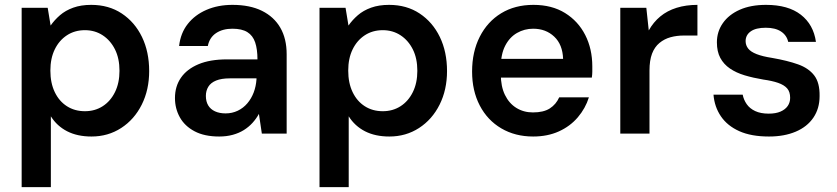

<svg xmlns="http://www.w3.org/2000/svg" viewBox="-20 -549 3439 789"><path d="M69 220V-517H176L188 -444Q204 -467 226.5 -486.5Q249 -506 281 -517.5Q313 -529 355 -529Q427 -529 480.5 -493.5Q534 -458 563.5 -397Q593 -336 593 -257Q593 -180 562.5 -119Q532 -58 478 -23Q424 12 356 12Q298 12 256 -9.5Q214 -31 189 -71V220ZM329 -92Q370 -92 402 -112.5Q434 -133 452.5 -170.5Q471 -208 471 -258Q471 -309 452.5 -346Q434 -383 402 -404Q370 -425 329 -425Q287 -425 255 -404Q223 -383 205 -346Q187 -309 187 -259Q187 -208 205 -170.5Q223 -133 255 -112.5Q287 -92 329 -92Z M881 12Q820 12 779.5 -9.5Q739 -31 719 -67Q699 -103 699 -146Q699 -194 723.5 -229.5Q748 -265 795.5 -285Q843 -305 913 -305H1038Q1038 -347 1028.5 -375Q1019 -403 996.5 -417Q974 -431 935 -431Q895 -431 868 -413Q841 -395 834 -360H716Q722 -413 751.5 -450.5Q781 -488 828.5 -508.5Q876 -529 935 -529Q1007 -529 1056.5 -504.5Q1106 -480 1132 -435Q1158 -390 1158 -326V0H1056L1044 -81Q1033 -61 1017.5 -44Q1002 -27 982 -14.5Q962 -2 936.5 5Q911 12 881 12ZM907 -83Q934 -83 957 -94Q980 -105 996.5 -124.5Q1013 -144 1022.5 -169Q1032 -194 1034 -223V-227H925Q890 -227 868 -218Q846 -209 836 -192.5Q826 -176 826 -155Q826 -132 835.5 -116Q845 -100 863.5 -91.5Q882 -83 907 -83Z M1293 220V-517H1400L1412 -444Q1428 -467 1450.5 -486.5Q1473 -506 1505 -517.5Q1537 -529 1579 -529Q1651 -529 1704.5 -493.5Q1758 -458 1787.5 -397Q1817 -336 1817 -257Q1817 -180 1786.5 -119Q1756 -58 1702 -23Q1648 12 1580 12Q1522 12 1480 -9.5Q1438 -31 1413 -71V220ZM1553 -92Q1594 -92 1626 -112.5Q1658 -133 1676.5 -170.5Q1695 -208 1695 -258Q1695 -309 1676.5 -346Q1658 -383 1626 -404Q1594 -425 1553 -425Q1511 -425 1479 -404Q1447 -383 1429 -346Q1411 -309 1411 -259Q1411 -208 1429 -170.5Q1447 -133 1479 -112.5Q1511 -92 1553 -92Z M2171 12Q2097 12 2040 -21.5Q1983 -55 1951.5 -115.5Q1920 -176 1920 -255Q1920 -336 1951.5 -398Q1983 -460 2039.5 -494.5Q2096 -529 2172 -529Q2248 -529 2302 -495.5Q2356 -462 2385 -405Q2414 -348 2414 -276Q2414 -266 2414 -254.5Q2414 -243 2412 -230H2006V-307H2294Q2292 -366 2257.5 -398.5Q2223 -431 2171 -431Q2135 -431 2104.5 -413.5Q2074 -396 2056 -361Q2038 -326 2038 -273V-244Q2038 -194 2055 -159Q2072 -124 2102 -105.5Q2132 -87 2170 -87Q2214 -87 2239.5 -103.5Q2265 -120 2278 -149H2400Q2386 -104 2354.5 -67Q2323 -30 2276.5 -9Q2230 12 2171 12Z M2529 0V-517H2636L2646 -424Q2665 -458 2693.5 -481.5Q2722 -505 2760.5 -517Q2799 -529 2846 -529V-403H2790Q2761 -403 2735.5 -396Q2710 -389 2690 -372.5Q2670 -356 2659.5 -328.5Q2649 -301 2649 -259V0Z M3140 12Q3067 12 3018 -10Q2969 -32 2942.5 -71Q2916 -110 2912 -160H3032Q3036 -139 3048.5 -121Q3061 -103 3083.5 -92.5Q3106 -82 3139 -82Q3168 -82 3187.5 -90.5Q3207 -99 3217 -113.5Q3227 -128 3227 -147Q3227 -172 3214.5 -186Q3202 -200 3177.5 -208.5Q3153 -217 3117 -222Q3075 -229 3040 -239.5Q3005 -250 2979.5 -267.5Q2954 -285 2940 -311Q2926 -337 2926 -375Q2926 -419 2950.5 -454Q2975 -489 3020 -509Q3065 -529 3128 -529Q3219 -529 3271 -488.5Q3323 -448 3333 -377H3219Q3213 -404 3189.5 -419.5Q3166 -435 3127 -435Q3086 -435 3065 -420Q3044 -405 3044 -380Q3044 -363 3054.5 -349.5Q3065 -336 3089.5 -326.5Q3114 -317 3153 -311Q3216 -300 3259.5 -284.5Q3303 -269 3326 -239Q3349 -209 3348 -154Q3348 -103 3322.5 -65.5Q3297 -28 3250 -8Q3203 12 3140 12Z"/></svg>

Font: DM Sans 11pt SemiBold
Style: Regular
Weight: 600
Version: Version 4.004;gftools[0.9.30]